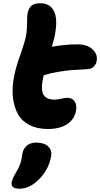

<svg xmlns="http://www.w3.org/2000/svg" viewBox="-20 -760 612 1174"><path d="M272.9 28.8Q207 28.8 159.9 4.4Q112.8 -20 88.9 -63.7Q64.9 -107.4 58.6 -168Q52.2 -228.5 67.9 -300.8Q79.1 -355.5 104 -424.3Q128.9 -493.2 138.2 -537.1Q145.5 -573.7 145.5 -618.7Q145.5 -663.6 148.9 -680.2Q154.8 -709 171.9 -724.6Q189 -740.2 226.1 -740.2Q286.1 -740.2 310.3 -691.4Q334.5 -642.6 314.9 -542Q313 -529.8 296.9 -474.1Q377.9 -488.8 455.1 -488.8Q512.2 -488.8 545.7 -458.5Q579.1 -428.2 570.8 -386.2Q567.9 -367.7 554 -353.5Q540 -339.4 521 -337.9Q444.8 -333.5 414.3 -331.1Q383.8 -328.6 335.9 -320.8Q288.1 -313 247.1 -299.8Q246.6 -296.9 245.1 -291Q243.7 -285.2 243.2 -282.2Q228.5 -211.4 245.8 -181.2Q263.2 -150.9 313 -150.9Q330.6 -150.9 355.2 -156.5Q379.9 -162.1 391.1 -162.1Q421.4 -162.1 436.5 -139.4Q451.7 -116.7 444.8 -82Q433.6 -27.8 388.4 0.5Q343.3 28.8 272.9 28.8ZM98.1 394Q70.8 394 59.1 383.3Q47.4 372.6 51.8 352.1Q56.2 331.1 75.2 298.8Q88.9 277.3 97.4 257.3Q106 237.3 108.6 227.3Q111.3 217.3 113.8 200Q116.2 182.6 117.2 178.2Q122.6 148.9 144.3 130.4Q166 111.8 201.2 111.8Q250.5 111.8 275.4 136.2Q300.3 160.6 292 199.2Q274.4 288.1 206.1 348.1Q154.8 394 98.1 394Z"/></svg>

Font: Shantell Sans Irregular Bouncy
Style: Italic
Weight: 800
Italic angle: -11.31°
Designer: Stephen Nixon, Anya Danilova, Shantell Martin
Foundry: Arrow Type
Version: Version 1.006;[9816181b4]